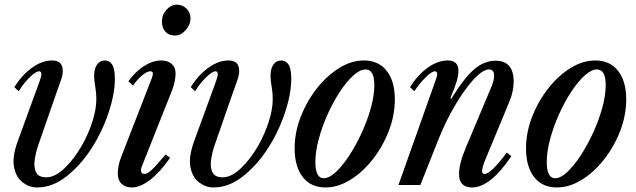

<svg xmlns="http://www.w3.org/2000/svg" viewBox="-20 -794 2731 824"><path d="M139.5 10.5Q106 10.5 77.8 -10.8Q49.5 -32 40.5 -75.2Q31.5 -118.5 55 -185L150.5 -446.5Q165.5 -488 148 -488Q134 -488 107.5 -462.2Q81 -436.5 60.5 -402.5L41.5 -420Q74 -472 117.2 -503.2Q160.5 -534.5 204 -534.5Q249.5 -534.5 249.5 -489.5Q249.5 -470 239.2 -443Q229 -416 214 -372L143.5 -169Q133 -138 128.8 -106.5Q124.5 -75 135 -54Q145.5 -33 179 -33Q216.5 -33 258 -73Q299.5 -113 332 -170.5Q359.5 -219 376.5 -272Q393.5 -325 393.5 -369.5Q393.5 -396.5 388.8 -422Q384 -447.5 384 -469.5Q384 -499.5 396.5 -517Q409 -534.5 430.5 -534.5Q449.5 -534.5 461.2 -517Q473 -499.5 473 -455Q473 -411 460 -358.2Q447 -305.5 423.2 -251.2Q399.5 -197 367 -148.5Q322 -81 263 -35.2Q204 10.5 139.5 10.5Z M730.5 -641.5Q705 -641.5 690 -658Q675 -674.5 675 -702Q675 -731 694.8 -752.5Q714.5 -774 739.5 -774Q763 -774 780.2 -757.2Q797.5 -740.5 797.5 -715.5Q797.5 -687.5 776.8 -664.5Q756 -641.5 730.5 -641.5ZM546 10.5Q518.5 10.5 502 -5Q485.5 -20.5 485.5 -50Q485.5 -62.5 488.5 -80.2Q491.5 -98 499 -117.5L632 -460Q634.5 -466.5 635.2 -471Q636 -475.5 636 -478.5Q636 -488 625.5 -488Q611 -488 590.5 -471.2Q570 -454.5 551 -426.5L531 -445Q561.5 -487.5 598.8 -511Q636 -534.5 671.5 -534.5Q699.5 -534.5 716.5 -520Q733.5 -505.5 733.5 -479Q733.5 -465.5 730.2 -447.2Q727 -429 720 -410.5L588 -78Q585 -71 585 -64.5Q585 -47.5 600 -47.5Q612.5 -47.5 631 -64.8Q649.5 -82 690.5 -131L710 -117Q667.5 -55.5 624.8 -22.5Q582 10.5 546 10.5Z M896.5 10.5Q863 10.5 834.8 -10.8Q806.5 -32 797.5 -75.2Q788.5 -118.5 812 -185L907.5 -446.5Q922.5 -488 905 -488Q891 -488 864.5 -462.2Q838 -436.5 817.5 -402.5L798.5 -420Q831 -472 874.2 -503.2Q917.5 -534.5 961 -534.5Q1006.5 -534.5 1006.5 -489.5Q1006.5 -470 996.2 -443Q986 -416 971 -372L900.5 -169Q890 -138 885.8 -106.5Q881.5 -75 892 -54Q902.5 -33 936 -33Q973.5 -33 1015 -73Q1056.5 -113 1089 -170.5Q1116.5 -219 1133.5 -272Q1150.5 -325 1150.5 -369.5Q1150.5 -396.5 1145.8 -422Q1141 -447.5 1141 -469.5Q1141 -499.5 1153.5 -517Q1166 -534.5 1187.5 -534.5Q1206.5 -534.5 1218.2 -517Q1230 -499.5 1230 -455Q1230 -411 1217 -358.2Q1204 -305.5 1180.2 -251.2Q1156.5 -197 1124 -148.5Q1079 -81 1020 -35.2Q961 10.5 896.5 10.5Z M1377 10.5Q1314 10.5 1279.2 -34.2Q1244.5 -79 1244.5 -157.5Q1244.5 -225 1270.2 -291.8Q1296 -358.5 1339 -413.5Q1382 -468.5 1434.8 -501.5Q1487.5 -534.5 1541.5 -534.5Q1604.5 -534.5 1639.5 -490Q1674.5 -445.5 1674.5 -367.5Q1674.5 -299.5 1648.8 -232.5Q1623 -165.5 1580 -110.5Q1537 -55.5 1484 -22.5Q1431 10.5 1377 10.5ZM1369.5 -29Q1393 -29 1421.8 -56Q1450.5 -83 1479.5 -127.5Q1508.5 -172 1532.8 -225Q1557 -278 1571.8 -331.5Q1586.5 -385 1586.5 -428.5Q1586.5 -496 1549 -496Q1525 -496 1496 -469.8Q1467 -443.5 1438.5 -400Q1410 -356.5 1386.2 -303.8Q1362.5 -251 1348 -197.5Q1333.5 -144 1333.5 -99Q1333.5 -29 1369.5 -29Z M2006 10.5Q1950 10.5 1950 -47.5Q1950 -91 1980 -162.5L2090 -424Q2100.5 -449.5 2100.5 -470Q2100.5 -496 2078.5 -496Q2058.5 -496 2031.2 -471.5Q2004 -447 1973.8 -404.8Q1943.5 -362.5 1914.5 -308.8Q1885.5 -255 1862 -196.5L1784 0H1690L1848.5 -446.5Q1852 -457.5 1854.2 -464.2Q1856.5 -471 1856.5 -475.5Q1856.5 -488 1846 -488Q1833 -488 1806.8 -462.2Q1780.5 -436.5 1758.5 -402.5L1739.5 -420Q1772 -472 1815.2 -503.2Q1858.5 -534.5 1902 -534.5Q1947.5 -534.5 1947.5 -489.5Q1947.5 -470 1939.5 -443.5Q1931.5 -417 1912.5 -372L1917 -370.5Q1970.5 -458 2014.2 -495.8Q2058 -533.5 2106 -533.5Q2184.5 -533.5 2184.5 -444.5Q2184.5 -401 2165.5 -356.5L2063.5 -110.5Q2057 -95 2053 -81.5Q2049 -68 2049 -60.5Q2049 -47.5 2059.5 -47.5Q2086.5 -47.5 2155 -139L2174.5 -123.5Q2084 10.5 2006 10.5Z M2370 10.5Q2307 10.5 2272.2 -34.2Q2237.5 -79 2237.5 -157.5Q2237.5 -225 2263.2 -291.8Q2289 -358.5 2332 -413.5Q2375 -468.5 2427.8 -501.5Q2480.5 -534.5 2534.5 -534.5Q2597.5 -534.5 2632.5 -490Q2667.5 -445.5 2667.5 -367.5Q2667.5 -299.5 2641.8 -232.5Q2616 -165.5 2573 -110.5Q2530 -55.5 2477 -22.5Q2424 10.5 2370 10.5ZM2362.5 -29Q2386 -29 2414.8 -56Q2443.5 -83 2472.5 -127.5Q2501.5 -172 2525.8 -225Q2550 -278 2564.8 -331.5Q2579.5 -385 2579.5 -428.5Q2579.5 -496 2542 -496Q2518 -496 2489 -469.8Q2460 -443.5 2431.5 -400Q2403 -356.5 2379.2 -303.8Q2355.5 -251 2341 -197.5Q2326.5 -144 2326.5 -99Q2326.5 -29 2362.5 -29Z"/></svg>

Font: Libre Caslon Condensed Medium Italic
Style: Regular
Weight: 500
Italic angle: -22.583°
Designer: Pablo Impallari, Rodrigo Fuenzalida, Katja Schimmel, Ertekin Erdin
Foundry: Pablo Impallari, Rodrigo Fuenzalida
Version: Version 2.000; ttfautohint (v1.8.4.7-5d5b);gftools[0.9.33]